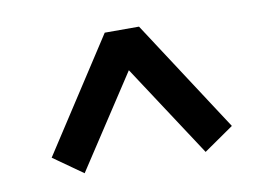

<svg xmlns="http://www.w3.org/2000/svg" viewBox="-47 -573 638 459"><g transform="rotate(-10 272.0 -343.5)"><path d="M53.9 -232.2 125.1 -181.9 298.9 -447.3H244.9L418.8 -181.9L491.3 -232.2L313.9 -504.5H230.7L53.9 -232.2Z"/></g></svg>

Font: Source Serif Variable
Style: Regular
Weight: 389
Designer: Frank Grießhammer
Foundry: Adobe Systems Incorporated
Version: Version 3.001;hotconv 1.0.111;makeotfexe 2.5.65597